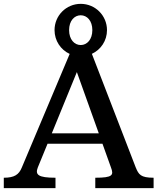

<svg xmlns="http://www.w3.org/2000/svg" viewBox="-25 -972 817 992"><path d="M-5.4 0H261.7V-53.7C171.4 -53.7 155.8 -69.3 170.4 -106.9L220.7 -229.5H504.4L548.3 -106.9C563.5 -66.9 557.6 -53.7 467.3 -53.7V0H768.6V-53.7C701.7 -53.7 691.4 -70.3 676.3 -106.9L449.7 -693.8C496.1 -715.3 527.8 -761.7 527.8 -816.4C527.8 -891.6 467.3 -952.1 392.1 -952.1C316.9 -952.1 256.8 -891.6 256.8 -816.4C256.8 -761.7 288.6 -714.8 335 -693.4L87.9 -106.9C72.8 -69.3 48.8 -53.7 -5.4 -53.7ZM392.1 -739.3C359.4 -739.3 332 -768.1 332 -816.4C332 -864.7 359.4 -893.1 392.1 -893.1C424.8 -893.1 452.1 -864.7 452.1 -816.4C452.1 -768.1 424.8 -739.3 392.1 -739.3ZM242.7 -283.2 372.1 -599.6 485.4 -283.2Z"/></svg>

Font: Arbutus Slab
Style: Regular
Weight: 400
Designer: Karolina Lach
Foundry: Karolina Lach
Version: Version 1.001